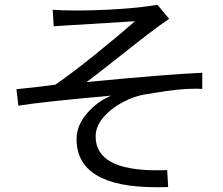

<svg xmlns="http://www.w3.org/2000/svg" viewBox="-20 -771 934 805"><path d="M636 14Q301 14 301 -188Q301 -245 344.5 -295.5Q388 -346 446 -370Q165 -345 57 -328L49 -397Q149 -407 212 -416Q282 -464 384 -546.5Q486 -629 546 -682L205 -661L201 -730Q243 -727 298 -727Q385 -727 478 -733Q571 -739 640 -751L689 -692Q622 -647 472 -527Q364 -442 343 -427Q675 -459 828 -466V-398Q817 -399 797 -399Q729 -399 631 -382L593 -376Q545 -369 495.5 -343Q446 -317 413.5 -279Q381 -241 381 -199Q381 -128 445 -92.5Q509 -57 639 -57Q666 -57 681 -58L685 13Q668 14 636 14Z"/></svg>

Font: Kakao Big Sans
Style: Regular
Weight: 400
Designer: Park Young-rak; Lee Sang-min; Kim Jung-jin; Min Bon; Park Min-gyu;
Foundry: Kakao Corporation
Version: Version 2.003